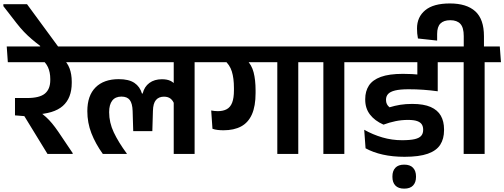

<svg xmlns="http://www.w3.org/2000/svg" viewBox="-62 -914 2994 1140"><path d="M443.5 -544.5 436.5 -638H-22L-15.5 -544.5ZM369.5 0V-5L284 -132Q264 -161 247.2 -181.2Q230.5 -201.5 211.8 -218.5Q193 -235.5 167 -254.5V-289L27 -332V-229L82.5 -224.5L220 0ZM309.5 -566.5H178.5Q209 -545 222.8 -515Q236.5 -485 236.5 -445V-438.5Q236.5 -385 204.8 -358.5Q173 -332 99 -332H27L96 -233L142.5 -234Q258 -238 311 -285Q364 -332 364 -422V-429Q364 -473.5 350.8 -508.5Q337.5 -543.5 309.5 -566.5Z M-42 -889V-877.5L35.5 -777.5Q58 -748.5 80.2 -725.2Q102.5 -702 126.2 -681.8Q150 -661.5 176.5 -641.5V-618.5H286.5V-633L98.5 -889Z M1093.5 -577H969.5V0H1093.5ZM931.5 -544.5H1191L1183.5 -638H924.5ZM395 -544.5H1139L1132 -638H388ZM643 -444Q554.5 -444 505.5 -395.2Q456.5 -346.5 456.5 -254Q456.5 -185.5 480.5 -123.5Q504.5 -61.5 548.5 0H691V-2Q641 -70 613.5 -128.2Q586 -186.5 586 -248Q586 -293 604.5 -316.8Q623 -340.5 659 -340.5Q693 -340.5 708.5 -320.2Q724 -300 725.5 -255L729 -135.5H842.5L846 -255Q847 -300.5 864 -320.2Q881 -340 911.5 -340Q936 -340 951 -328Q966 -316 973 -294.5L980 -408.5Q968.5 -425.5 948.8 -434.5Q929 -443.5 899.5 -443.5Q855 -443.5 825 -421.5Q795 -399.5 785 -358.5H781Q769 -399.5 736 -421.8Q703 -444 643 -444Z M1709 -577H1584.5V0H1709ZM1546.5 -544.5H1806L1799 -638H1539.5ZM1153.5 -544.5H1769.5L1762.5 -638H1147ZM1403 -557H1269.5Q1302 -530 1314.5 -489.8Q1327 -449.5 1327 -391.5V-378Q1327 -332 1316.5 -304.8Q1306 -277.5 1284.5 -265.8Q1263 -254 1231 -254Q1220.5 -254 1210.8 -255.2Q1201 -256.5 1192 -258L1199.5 -149.5Q1213 -144.5 1229.8 -142.5Q1246.5 -140.5 1265 -140.5Q1327 -140.5 1369.5 -163.2Q1412 -186 1433.8 -235Q1455.5 -284 1455.5 -361.5V-376.5Q1455.5 -439.5 1443.8 -484.5Q1432 -529.5 1403 -557Z M1982.5 0V-577H1858V0ZM2079.5 -544.5 2072.5 -638H1760.5L1768.5 -544.5Z M2372.5 -544.5H2626L2619 -638H2365ZM2536.5 -577H2417V-471.5L2536.5 -471ZM2636 -544.5 2628.5 -638H2037L2044 -544.5ZM2416 -574.5V-401Q2424 -399.5 2440.8 -395.8Q2457.5 -392 2476.8 -387.8Q2496 -383.5 2512.5 -379.8Q2529 -376 2537 -374.5V-574.5ZM2100.5 -143.5 2108.5 -33.5Q2153 -9 2211.2 4Q2269.5 17 2340 17Q2426.5 17 2478 -1.2Q2529.5 -19.5 2552 -54.8Q2574.5 -90 2574.5 -140.5V-146.5Q2574.5 -193 2555.5 -226.8Q2536.5 -260.5 2495 -278.8Q2453.5 -297 2385.5 -297Q2346.5 -297 2314.2 -291.8Q2282 -286.5 2251 -277Q2240.5 -285 2235.2 -295.8Q2230 -306.5 2230 -320V-322.5Q2230 -342 2242.2 -355.8Q2254.5 -369.5 2283.8 -376.8Q2313 -384 2364.5 -384Q2409 -384 2451.5 -381Q2494 -378 2537 -372V-456Q2485 -465 2435.5 -470.2Q2386 -475.5 2330 -475.5Q2248.5 -475.5 2199.2 -457.5Q2150 -439.5 2128.2 -405.8Q2106.5 -372 2106.5 -326V-322Q2106.5 -270.5 2134.8 -233.8Q2163 -197 2215 -174Q2250 -187 2286 -194.5Q2322 -202 2360.5 -202Q2395.5 -202 2415 -195Q2434.5 -188 2442.5 -175.2Q2450.5 -162.5 2450.5 -145V-142Q2450.5 -121.5 2439.2 -108Q2428 -94.5 2400.8 -88Q2373.5 -81.5 2324.5 -81.5Q2265 -81.5 2208.5 -98Q2152 -114.5 2100.5 -143.5ZM2338 206Q2373 206 2390.5 187.5Q2408 169 2408 137Q2408 136.5 2408 135.2Q2408 134 2408 133Q2408 101 2390.5 82.2Q2373 63.5 2338 63.5Q2303 63.5 2285.5 82.2Q2268 101 2268 133Q2268 133.5 2268 135Q2268 136.5 2268 137Q2268 169 2285.5 187.5Q2303 206 2338 206Z M2815.5 0V-577H2691V0ZM2912.5 -544.5 2905.5 -638H2593.5L2601.5 -544.5ZM2609 -893.5Q2511.5 -893.5 2462.8 -853.2Q2414 -813 2414 -745Q2414 -729.5 2415.2 -715.8Q2416.5 -702 2419.5 -685.5L2533.5 -673V-712Q2533.5 -755 2553.2 -774.5Q2573 -794 2611.5 -794Q2651.5 -794 2671.5 -772.2Q2691.5 -750.5 2691.5 -699.5V-625H2811.5V-699Q2811.5 -800 2760 -846.8Q2708.5 -893.5 2609 -893.5Z"/></svg>

Font: Anek Devanagari Medium SemiBold
Style: Regular
Weight: 600
Version: Version 1.003